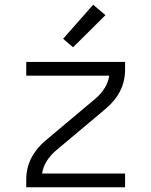

<svg xmlns="http://www.w3.org/2000/svg" viewBox="-20 -792 640 812"><path d="M91 0V-33Q91 -57 96.5 -80.5Q102 -104 113 -125Q124 -146 139.5 -164.5Q155 -183 173 -198L385 -376Q407 -395 422.5 -419.5Q438 -444 442 -472H91V-530H509V-497Q509 -473 503.5 -449.5Q498 -426 487 -405Q476 -384 460.5 -365.5Q445 -347 427 -332L215 -154Q193 -135 177.5 -110.5Q162 -86 158 -58H509V0ZM289 -592 247 -628 374 -772 426 -728Z"/></svg>

Font: Iosevka Curly Light Extended
Style: Regular
Weight: 300
Width: 7
Monospace: yes
Designer: Belleve Invis
Foundry: Belleve Invis
Version: Version 11.1.0; ttfautohint (v1.8.3)